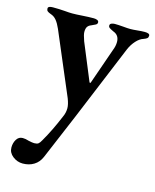

<svg xmlns="http://www.w3.org/2000/svg" viewBox="-107 -491 686 848"><g transform="rotate(15 236.0 -66.5)"><path d="M12 228Q12 207 22 191Q32 175 50 175Q63 175 78 180Q96 184 104 184Q117 184 123 179.5Q129 175 136 162Q168 107 197 37Q206 18 206 -3Q206 -20 196 -46L75 -331Q65 -354 54 -367.5Q43 -381 27 -386Q16 -390 11.5 -394Q7 -398 7 -406Q7 -417 29 -417Q55 -417 83 -415Q105 -413 118 -413Q136 -413 164 -415Q192 -417 216 -417Q225 -417 232 -414Q239 -411 239 -404Q239 -397 232 -393Q225 -389 213 -384Q202 -380 196.5 -372Q191 -364 191 -348Q191 -336 201 -308L270 -141Q271 -137 274 -137Q276 -137 277 -141L334 -304Q342 -324 342 -342Q342 -373 315 -383Q302 -389 296 -393Q290 -397 290 -404Q290 -411 297 -414Q304 -417 312 -417Q327 -417 351 -415Q371 -413 384 -413Q396 -413 416 -415Q434 -417 449 -417Q472 -417 472 -406Q472 -398 467.5 -394Q463 -390 452 -386Q435 -381 419 -363.5Q403 -346 393 -323L249 25L162 231Q151 257 129 270.5Q107 284 78 284Q53 284 32.5 268Q12 252 12 228Z"/></g></svg>

Font: EB Garamond SemiBold
Style: Regular
Weight: 600
Designer: Georg Duffner and Octavio Pardo
Foundry: Georg Duffner
Version: Version 1.000